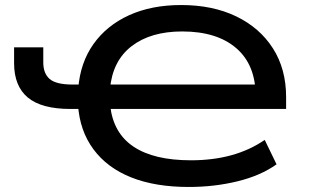

<svg xmlns="http://www.w3.org/2000/svg" viewBox="-20 -734 1246 763"><path d="M730 9Q597 9 501.5 -29Q406 -67 351.5 -140.5Q297 -214 290 -317L312 -301H260Q145 -301 90.5 -346.5Q36 -392 36 -483V-546H152V-486Q152 -442 177.5 -420Q203 -398 269 -398H309L291 -383Q299 -485 351.5 -559Q404 -633 493 -673.5Q582 -714 700 -714Q825 -714 918.5 -669Q1012 -624 1064.5 -542Q1117 -460 1117 -348V-301H405L418 -314Q430 -205 511 -151Q592 -97 739 -97Q826 -97 899 -117Q972 -137 1032 -178L1079 -81Q1016 -36 924 -13.5Q832 9 730 9ZM704 -609Q579 -609 503 -550.5Q427 -492 417 -380L407 -398H1023L996 -352Q996 -476 919 -542.5Q842 -609 704 -609Z"/></svg>

Font: Nunito Sans 7pt Expanded SemiBold
Style: Regular
Weight: 600
Width: 7
Designer: Vernon Adams
Foundry: Vernon Adams
Version: Version 3.101;gftools[0.9.27]